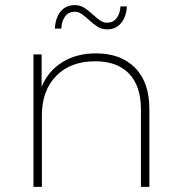

<svg xmlns="http://www.w3.org/2000/svg" viewBox="-20 -732 710 752"><path d="M565 -305V0H532V-303Q532 -395 485.5 -443.5Q439 -492 353 -492Q256 -492 200 -434.5Q144 -377 144 -280V0H111V-519H143V-392Q168 -453 223.5 -488Q279 -523 356 -523Q453 -523 509 -466.5Q565 -410 565 -305ZM327 -655Q311 -670 298.5 -678Q286 -686 273 -686Q249 -686 235.5 -668.5Q222 -651 220 -620H195Q197 -662 217.5 -687Q238 -712 272 -712Q293 -712 308.5 -702.5Q324 -693 345 -674Q361 -659 373.5 -651Q386 -643 399 -643Q423 -643 436.5 -660.5Q450 -678 452 -707H477Q475 -667 454.5 -642Q434 -617 400 -617Q379 -617 363.5 -626.5Q348 -636 327 -655Z"/></svg>

Font: Montserrat Alternates ExLight
Style: Regular
Weight: 275
Designer: Julieta Ulanovsky
Foundry: Julieta Ulanovsky
Version: Version 7.200